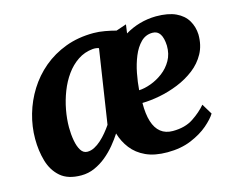

<svg xmlns="http://www.w3.org/2000/svg" viewBox="-85 -692 1016 826"><g transform="rotate(-15 423.0 -279.0)"><path d="M535.5 -568 530 -529Q560.5 -547.5 595.5 -557.5Q630.5 -567.5 668.5 -568Q723 -568 757 -552Q791 -536 807.5 -508Q824 -480 825.5 -445.5Q826 -397.5 806.2 -361.2Q786.5 -325 752.8 -299Q719 -273 677.5 -256.2Q636 -239.5 594.2 -231.5Q552.5 -223.5 516.5 -223Q516 -173.5 526.5 -140Q537 -106.5 558.5 -89.5Q580 -72.5 612 -72.5Q667 -72.5 703.5 -96.8Q740 -121 763.5 -149L792 -102Q779 -80.5 748.8 -54.5Q718.5 -28.5 672.5 -9.2Q626.5 10 566 10Q509.5 10 470.5 -8Q431.5 -26 407.8 -56.8Q384 -87.5 373 -125.5Q358.5 -103 338.8 -79Q319 -55 294.8 -35Q270.5 -15 242.2 -2.5Q214 10 182.5 10Q123.5 10 90.5 -18.5Q57.5 -47 44 -93.2Q30.5 -139.5 30.5 -192.5Q30.5 -247.5 46 -301.8Q61.5 -356 91.5 -404Q121.5 -452 165.2 -488.8Q209 -525.5 265.5 -546.8Q322 -568 390.5 -568Q414.5 -568 441 -563.2Q467.5 -558.5 489.5 -552.5ZM347 -171 397 -499Q391 -501.5 384.2 -502.2Q377.5 -503 370 -502.5Q332.5 -499 302.8 -479Q273 -459 250.8 -428Q228.5 -397 213.8 -359Q199 -321 191.5 -280.8Q184 -240.5 184 -203Q184 -173 189 -144.8Q194 -116.5 205 -99Q216 -81.5 234 -81.5Q250 -81.5 265.5 -89.5Q281 -97.5 295.8 -110.8Q310.5 -124 323.5 -139.8Q336.5 -155.5 347 -171ZM636 -503.5Q605.5 -503.5 584 -482Q562.5 -460.5 548.5 -426.5Q534.5 -392.5 527 -353.5Q519.5 -314.5 517 -279.5Q541.5 -280.5 570.2 -291Q599 -301.5 624.8 -321Q650.5 -340.5 666.5 -368.8Q682.5 -397 682 -434Q680.5 -468.5 669.2 -486Q658 -503.5 636 -503.5Z"/></g></svg>

Font: Merriweather Light 18pt ExtraBold
Style: Italic
Weight: 800
Italic angle: -7.8°
Version: Version 2.101